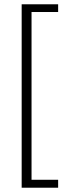

<svg xmlns="http://www.w3.org/2000/svg" viewBox="-20 -730 321 895"><path d="M81 145V-710H251V-674H127V108H251V145Z"/></svg>

Font: Ek Mukta ExtraLight
Style: Regular
Weight: 275
Designer: Girish Dalvi and Yashodeep Gholap
Foundry: Ek Type
Version: Version 2.538;PS 1.002;hotconv 16.6.51;makeotf.lib2.5.65220;